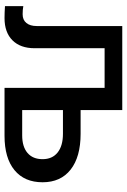

<svg xmlns="http://www.w3.org/2000/svg" viewBox="124 -684 560 848"><g transform="rotate(90 404.0 -260.0)"><path d="M368 -442H193V-133Q193 -70 158 -35Q123 0 60 0Q37 0 7 -2V-83Q22 -80 43 -80Q68 -80 81.5 -96.5Q95 -113 95 -142V-520H466V-336H571Q673 -336 729 -292Q785 -248 785 -168Q785 -88 731.5 -44Q678 0 580 0H368ZM578 -78Q628 -78 655.5 -101.5Q683 -125 683 -168Q683 -211 653.5 -234.5Q624 -258 571 -258H466V-78Z"/></g></svg>

Font: Non Bureau
Style: Regular
Weight: 400
Designer: Jona Saucedo
Foundry: Non Foundry
Version: Version 1.000; ttfautohint (v1.8.4)